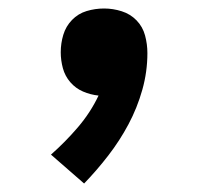

<svg xmlns="http://www.w3.org/2000/svg" viewBox="-20 -217 490 452"><path d="M178 215 100 147Q134 117 163.5 82.5Q193 48 212 8Q193 6 175.5 -1.5Q158 -9 145.5 -23.5Q133 -38 128 -56.5Q123 -75 123 -94Q123 -115 129 -135Q135 -155 149.5 -170Q164 -185 184 -191Q204 -197 225 -197Q246 -197 266.5 -190.5Q287 -184 301.5 -169Q316 -154 321.5 -133.5Q327 -113 327 -92Q327 -48 315 -5.5Q303 37 282.5 75.5Q262 114 235 149Q208 184 178 215Z"/></svg>

Font: Iosevka Etoile Extrabold
Style: Regular
Weight: 800
Designer: Belleve Invis
Foundry: Belleve Invis
Version: Version 22.1.2; ttfautohint (v1.8.4)